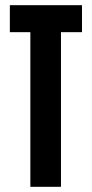

<svg xmlns="http://www.w3.org/2000/svg" viewBox="-20 -720 354 740"><path d="M97 0V-596H18V-700H296V-596H215V0Z"/></svg>

Font: Tektur Condensed Medium
Style: Regular
Weight: 500
Width: 3
Designer: Adam Jagosz
Foundry: Adam Jagosz
Version: Version 1.005;gftools[0.9.30]